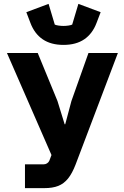

<svg xmlns="http://www.w3.org/2000/svg" viewBox="-20 -972 640 992"><path d="M109 -123H206Q215 -123 223 -128Q231 -133 235 -142L246 -171L16 -698H175L277 -450L314 -330H317L349 -450L437 -698H589L371 -123Q353 -76 331.5 -49.5Q310 -23 281 -11.5Q252 0 209 0H109ZM137 -854 116 -909 231 -952 263 -845Q269 -842 282 -840Q295 -838 308 -838Q321 -838 334 -840Q347 -842 353 -845L385 -952L500 -909L479 -854Q458 -798 415.5 -769Q373 -740 308 -740Q243 -740 200.5 -769Q158 -798 137 -854Z"/></svg>

Font: iA Writer Duo V
Style: Regular
Weight: 400
Designer: Mike Abbink, Paul van der Laan, Pieter van Rosmalen, Oliver Reichenstein
Foundry: Information Architects Inc.
Version: Version 2.000